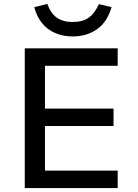

<svg xmlns="http://www.w3.org/2000/svg" viewBox="-20 -949 694 969"><path d="M105 0V-705H574V-617H207V-401H553V-313H207V-88H574V0ZM346 -765Q299 -765 259 -782Q219 -799 192 -832.5Q165 -866 153 -913L219 -929Q236 -881 267.5 -859.5Q299 -838 346 -838Q396 -838 426.5 -859Q457 -880 479 -928L543 -913Q521 -837 469 -801Q417 -765 346 -765Z"/></svg>

Font: Nunito Sans 7pt Medium
Style: Regular
Weight: 500
Designer: Vernon Adams
Foundry: Vernon Adams
Version: Version 3.101;gftools[0.9.27]